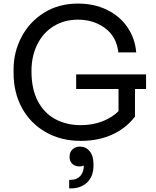

<svg xmlns="http://www.w3.org/2000/svg" viewBox="-20 -770 871 1074"><path d="M56 -361V-383Q56 -478 100 -562.5Q144 -647 226 -698.5Q308 -750 416 -750Q506 -750 577.5 -715.5Q649 -681 692 -619Q735 -557 742 -477H642Q632 -565 568 -612.5Q504 -660 416 -660Q340 -660 281 -624Q222 -588 189 -522.5Q156 -457 156 -371Q156 -273 191 -205.5Q226 -138 288.5 -104Q351 -70 432 -70Q497 -70 551 -90.5Q605 -111 643 -148V-272H406V-354H797V-272H735V-118Q686 -53 608.5 -17.5Q531 18 432 18Q321 18 235.5 -31Q150 -80 103 -166Q56 -252 56 -361ZM367 236H376Q410 236 429.5 214Q449 192 449 156Q437 161 425 161Q401 161 385 147Q369 133 369 107Q369 80 386 65Q403 50 427 50Q460 50 481.5 75.5Q503 101 503 149V155Q503 216 468 250Q433 284 374 284H367Z"/></svg>

Font: Sora-SIA
Style: Regular
Weight: 400
Designer: Jonathan Barnbrook, Julián Moncada
Foundry: Barnbrook Fonts
Version: Version 2.000